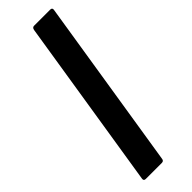

<svg xmlns="http://www.w3.org/2000/svg" viewBox="-237 -692 700 700"><g transform="rotate(-45 113.5 -341.5)"><path d="M28 0Q17 0 19 -11L124 -672Q126 -683 135 -683H218Q229 -683 227 -672L122 -11Q121 0 111 0Z"/></g></svg>

Font: Sofia Sans Condensed
Style: Bold Italic
Weight: 700
Italic angle: -9°
Version: Version 4.100